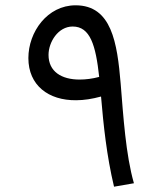

<svg xmlns="http://www.w3.org/2000/svg" viewBox="-20 -699 612 724"><path d="M410 5 485 -8C454 -116 445 -261 435 -384C422 -538 401 -679 265 -679C159 -679 87 -579 87 -480C87 -377 163 -320 267 -321C297 -321 328 -326 361 -335C370 -229 382 -112 410 5ZM163 -492C163 -540 199 -599 254 -599C320 -599 341 -529 354 -409C328 -402 303 -399 280 -399C212 -399 163 -429 163 -492Z"/></svg>

Font: Noto Sans Math
Style: Regular
Weight: 400
Designer: Monotype Design Team, Delve Withrington, Jeff Kellem
Foundry: Monotype Imaging Inc., Delve Fonts LLC
Version: Version 3.000